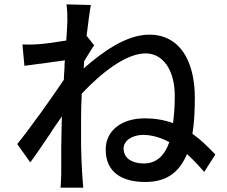

<svg xmlns="http://www.w3.org/2000/svg" viewBox="-20 -819 1040 881"><path d="M357 -23C354 -69 353 -110 352 -150V-159C352 -172 352 -185 352 -198V-213C352 -232 352 -252 352 -273C352 -308 353 -348 355 -389C441 -481 556 -574 648 -574C729 -574 782 -496 782 -379C782 -334 779 -291 774 -254C732 -269 691 -276 645 -276C534 -276 465 -217 465 -133C465 -26 543 16 646 16C747 16 803 -30 838 -112C865 -88 890 -61 917 -30L968 -110C932 -148 899 -180 863 -205C871 -254 874 -309 874 -370C874 -542 803 -660 665 -660C558 -660 447 -578 364 -505C365 -515 365 -527 366 -538C382 -563 399 -593 412 -611L379 -653L377 -652C385 -718 392 -770 397 -796L285 -799C288 -779 289 -759 289 -739V-729V-724C289 -723 289 -721 289 -720C289 -709 287 -676 284 -633C236 -625 186 -618 155 -616C126 -614 108 -614 83 -615L92 -517C113 -520 135 -523 158 -526L169 -527C209 -533 249 -538 278 -542C277 -534 276 -525 276 -517V-507L275 -492C274 -479 273 -466 273 -453C244 -410 203 -351 162 -294L155 -285C140 -264 125 -244 111 -225L105 -217C88 -194 72 -174 59 -158L119 -74C145 -109 176 -155 207 -201L213 -210L221 -223C236 -244 250 -265 264 -285C262 -226 262 -183 261 -140V-131V-118C261 -88 261 -57 261 -22C261 -6 259 24 258 42H362C360 21 358 -6 357 -23ZM547 -137C547 -175 589 -200 636 -200C679 -200 718 -187 757 -167C736 -107 700 -69 640 -69C593 -69 554 -87 548 -127L547 -136V-137Z"/></svg>

Font: Glow Sans SC Normal Medium
Style: Regular
Weight: 600
Designer: Ryoko NISHIZUKA (kana, bopomofo & ideographs); Paul D. Hunt (Latin, Greek & Cyrillic); Sandoll Communications, Soo-young
Version: Version 0.93